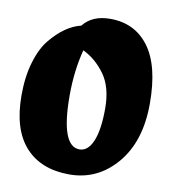

<svg xmlns="http://www.w3.org/2000/svg" viewBox="-80 -779 763 850"><g transform="rotate(10 301.5 -354.0)"><path d="M92 -564Q155 -640 226 -657Q267 -709 348 -709Q459 -709 522 -624Q585 -539 585 -369.5Q585 -200 500 -99.5Q415 1 287.5 1Q160 1 89.5 -77Q19 -155 19 -308Q19 -392 39 -458.5Q59 -525 92 -564ZM254 -551Q229 -455 229 -344Q229 -116 313 -116Q351 -116 372.5 -167Q394 -218 394 -314Q394 -410 352.5 -467Q311 -524 254 -551Z"/></g></svg>

Font: Chela One Cyrilic
Style: Regular
Weight: 400
Designer: Miguel Hernandez
Foundry: LatinoType
Version: Version 1.001